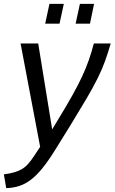

<svg xmlns="http://www.w3.org/2000/svg" viewBox="-55 -746 591 990"><path d="M-35 153Q-4 149 18.5 142.5Q41 136 58.5 125.5Q76 115 91 98Q106 81 123 55L152 11L51 -522H142L214 -79L248 -135Q290 -204 319 -256Q348 -308 368.5 -352Q389 -396 403 -436.5Q417 -477 429 -522H516Q502 -474 487 -432Q472 -390 449 -343.5Q426 -297 392.5 -240Q359 -183 310 -103L230 26Q196 81 166 118.5Q136 156 106.5 179Q77 202 45.5 212.5Q14 223 -23 224ZM178 -624 200 -726H274L252 -624ZM335 -624 357 -726H430L409 -624Z"/></svg>

Font: PTCRaleway Medium
Style: Italic
Weight: 500
Italic angle: -12°
Designer: Matt McInerney, Pablo Impallari, Rodrigo Fuenzalida
Foundry: Matt McInerney, Pablo Impallari, Rodrigo Fuenzalida
Version: Version 3.000g; ttfautohint (v1.5) -l 8 -r 28 -G 28 -x 14 -D